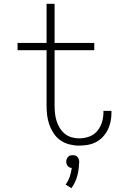

<svg xmlns="http://www.w3.org/2000/svg" viewBox="-20 -755 640 1006"><path d="M394 8Q369 8 343.5 1.5Q318 -5 297 -19.5Q276 -34 261.5 -56Q247 -78 238.5 -102Q230 -126 227 -151.5Q224 -177 224 -203V-492H72V-530H224V-735H266V-530H474V-492H266V-203Q266 -183 268 -162.5Q270 -142 276 -122.5Q282 -103 292.5 -85.5Q303 -68 318.5 -55Q334 -42 354 -36Q374 -30 394 -30Q421 -30 446.5 -39Q472 -48 489 -68Q506 -88 514 -114Q522 -140 522 -166Q522 -168 522 -170Q522 -172 522 -174H564Q564 -171 564 -168.5Q564 -166 564 -164Q564 -141 559.5 -118.5Q555 -96 545 -75.5Q535 -55 519 -38Q503 -21 483 -10.5Q463 0 440 4Q417 8 394 8ZM354 231 324 212Q338 193 345.5 170.5Q353 148 356 125Q350 125 344 122Q338 119 334.5 114.5Q331 110 329 104Q327 98 327 92Q327 85 329.5 78.5Q332 72 336.5 67Q341 62 347.5 60Q354 58 361 58Q368 58 374.5 60Q381 62 385.5 67Q390 72 392.5 78.5Q395 85 395 92V94L394 105Q393 139 383.5 171.5Q374 204 354 231Z"/></svg>

Font: Iosevka Curly XLtEx
Style: Regular
Weight: 200
Width: 7
Monospace: yes
Designer: Belleve Invis
Foundry: Belleve Invis
Version: Version 11.1.0; ttfautohint (v1.8.3)